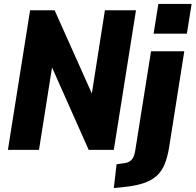

<svg xmlns="http://www.w3.org/2000/svg" viewBox="-20 -757 988 970"><path d="M20 0 132 -705H256L464 -240H437L510 -705H667L555 0H428L223 -461H250L177 0ZM756 -587 780 -737H948L924 -587ZM555 193 569 73 609 67Q630 65 644 51Q658 37 663 5L743 -498H911L834 -10Q826 37 812 72Q798 107 772 131Q746 155 703.5 169Q661 183 596 189Z"/></svg>

Font: Nunito Sans 10pt Condensed Black
Style: Italic
Weight: 900
Width: 3
Italic angle: -9°
Designer: Vernon Adams
Foundry: Vernon Adams
Version: Version 3.101;gftools[0.9.27]